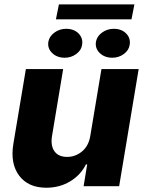

<svg xmlns="http://www.w3.org/2000/svg" viewBox="-20 -867 676 894"><path d="M400.6 -235.4 452.4 -545.5H625.7L534.8 0H369.3L386 -101.6H380.3Q355.1 -51.5 306.1 -22.2Q257.1 7.1 195.7 7.1Q111.5 7.1 69.2 -49.2Q27 -105.5 42.3 -197.8L100.5 -545.5H274.1L221.9 -231.9Q215.2 -187.5 234 -161.9Q252.8 -136.4 292.6 -136.4Q331.3 -136.4 362.2 -162.1Q393.1 -187.9 400.6 -235.4ZM281.6 -598.2Q244.7 -598.2 222.1 -620.8Q199.6 -643.4 205.6 -674.4Q210.6 -699.2 234.4 -716Q258.2 -732.9 288 -732.9Q324.9 -732.9 346.4 -710.5Q367.9 -688 361.9 -656.4Q358 -632.3 334.5 -615.2Q311.1 -598.2 281.6 -598.2ZM503.2 -598.2Q466.3 -598.2 443.7 -620.8Q421.2 -643.4 427.2 -674.4Q432.2 -699.2 456 -716Q479.8 -732.9 509.6 -732.9Q546.5 -732.9 568 -710.5Q589.5 -688 583.5 -656.4Q579.5 -632.3 556.1 -615.2Q532.7 -598.2 503.2 -598.2ZM605.8 -846.5 592.3 -777.1H240.4L254.3 -846.5Z"/></svg>

Font: Inter UI Extra Bold
Style: Italic
Weight: 800
Italic angle: 9.39999°
Designer: Rasmus Andersson
Foundry: rsms
Version: 3.2;8d6f07862